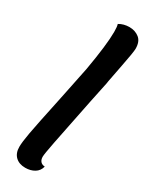

<svg xmlns="http://www.w3.org/2000/svg" viewBox="-204 -794 665 854"><g transform="rotate(30 129.0 -367.0)"><path d="M28 -48Q28 -72 37 -122Q46 -172 76 -313Q76 -312 114 -498Q138 -636 138 -701Q138 -727 134 -740Q157 -754 187 -754Q216 -754 237 -737.5Q258 -721 258 -684Q258 -667 242.5 -588.5Q227 -510 225 -498Q224 -492 223 -485Q222 -478 220 -471L201 -380Q166 -208 153 -141.5Q140 -75 140 -62Q140 -47 147.5 -38Q155 -29 170 -28Q164 -4 144 8Q124 20 97 20Q65 20 46.5 2Q28 -16 28 -48Z"/></g></svg>

Font: Sansita SW
Style: Italic
Weight: 400
Italic angle: -11°
Designer: Pablo Cosgaya
Foundry: Omnibus-Type
Version: Version 1.000